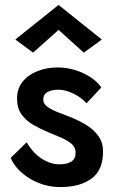

<svg xmlns="http://www.w3.org/2000/svg" viewBox="-20 -743 464 777"><path d="M217 -622 114 -530 42 -583 217 -723 392 -583 319 -530ZM88 -167Q114 -123 149.5 -100.5Q185 -78 220 -78Q251 -78 268.5 -89Q286 -100 286 -125Q286 -147 269.5 -161Q253 -175 227 -186Q201 -197 175 -208Q144 -221 115 -237.5Q86 -254 67.5 -279.5Q49 -305 49 -344Q49 -385 72 -413Q95 -441 132.5 -455.5Q170 -470 212 -470Q268 -470 317.5 -446.5Q367 -423 390 -389L330 -325Q309 -349 276.5 -364.5Q244 -380 217 -380Q189 -380 172 -370.5Q155 -361 155 -339Q155 -323 172.5 -310.5Q190 -298 216.5 -288Q243 -278 270 -267Q302 -254 331 -236Q360 -218 378.5 -192Q397 -166 397 -130Q397 -54 350 -20Q303 14 225 14Q158 14 102 -19.5Q46 -53 23 -104Z"/></svg>

Font: Jost* Medium
Style: Regular
Weight: 500
Version: Version 3.7